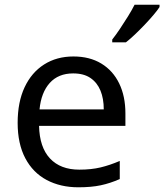

<svg xmlns="http://www.w3.org/2000/svg" viewBox="-20 -786 698 816"><path d="M292 -546Q361 -546 410.5 -516Q460 -486 486.5 -431.5Q513 -377 513 -304V-251H146Q148 -160 192.5 -112.5Q237 -65 317 -65Q368 -65 407.5 -74.5Q447 -84 489 -102V-25Q448 -7 408 1.5Q368 10 313 10Q237 10 178.5 -21Q120 -52 87.5 -113.5Q55 -175 55 -264Q55 -352 84.5 -415Q114 -478 167.5 -512Q221 -546 292 -546ZM291 -474Q228 -474 191.5 -433.5Q155 -393 148 -321H421Q421 -367 407 -401Q393 -435 364.5 -454.5Q336 -474 291 -474ZM658 -766V-756Q649 -742 632 -722Q615 -702 594.5 -680.5Q574 -659 553.5 -639.5Q533 -620 515 -606H457V-618Q472 -637 489.5 -663Q507 -689 524 -716.5Q541 -744 552 -766Z"/></svg>

Font: Noto Sans Georgian
Style: Regular
Weight: 400
Designer: Monotype Design Team, Akaki Razmadze
Foundry: Google LLC
Version: Version 2.002